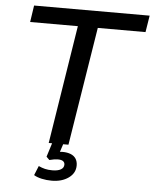

<svg xmlns="http://www.w3.org/2000/svg" viewBox="-60 -755 799 998"><g transform="rotate(5 340.0 -255.5)"><path d="M215 0 313 -618H64L77 -705H680L666 -618H417L318 0ZM247 194Q220 194 195 188.5Q170 183 154 173L174 124Q191 132 207.5 136Q224 140 246 140Q274 140 290 131Q306 122 306 105Q306 94 297.5 87.5Q289 81 271 81Q261 81 251 82.5Q241 84 226 88L210 72L239 -20H297L272 56L245 47Q257 44 269 42Q281 40 291 40Q315 40 333 47Q351 54 360.5 68.5Q370 83 370 104Q370 144 335 169Q300 194 247 194Z"/></g></svg>

Font: Nunito Sans 12pt SemiBold
Style: Italic
Weight: 600
Italic angle: -9°
Designer: Vernon Adams
Foundry: Vernon Adams
Version: Version 3.101;gftools[0.9.27]